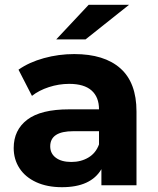

<svg xmlns="http://www.w3.org/2000/svg" viewBox="-20 -771 657 799"><path d="M548 -307V0H402V-67Q358 8 238 8Q176 8 130.5 -13Q85 -34 61 -71Q37 -108 37 -155Q37 -230 93.5 -273Q150 -316 268 -316H392Q392 -367 361 -394.5Q330 -422 268 -422Q225 -422 183.5 -408.5Q142 -395 113 -372L57 -481Q101 -512 162.5 -529Q224 -546 289 -546Q414 -546 481 -486.5Q548 -427 548 -307ZM392 -170V-225H285Q189 -225 189 -162Q189 -132 212.5 -114.5Q236 -97 277 -97Q317 -97 348 -115.5Q379 -134 392 -170ZM349 -751H517L336 -607H214Z"/></svg>

Font: Montserrat-Bold
Style: Bold
Weight: 700
Version: Version 7.200